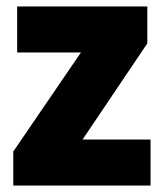

<svg xmlns="http://www.w3.org/2000/svg" viewBox="-20 -573 507 593"><path d="M445 0V-142H235L435 -439V-553H33V-411H230L21 -105V0Z"/></svg>

Font: Noto Sans Armenian SemiCondensed Black
Style: Regular
Weight: 900
Width: 4
Designer: Monotype Design Team
Foundry: Monotype Imaging Inc.
Version: Version 2.008